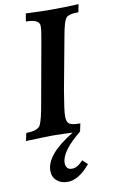

<svg xmlns="http://www.w3.org/2000/svg" viewBox="-117 -745 623 1059"><g transform="rotate(-10 194.5 -215.5)"><path d="M288.6 0Q172.9 -4.4 135.3 -4.4Q105 -4.4 -14.2 0L-4.9 -43.9Q61 -43.9 75.2 -72.8Q89.4 -101.6 105 -194.3L165.5 -531.2Q175.8 -586.4 175.8 -610.8Q175.8 -649.4 99.6 -649.4L106.9 -693.4Q197.3 -689.5 245.1 -689.5Q329.1 -689.5 402.3 -693.4L393.6 -649.4Q335.4 -649.4 322.3 -629.2Q309.1 -608.9 296.9 -542.5L240.7 -239.7Q221.7 -128.9 221.7 -97.7Q221.7 -65.9 235.8 -54.9Q250 -43.9 297.9 -43.9ZM173.8 261.7Q136.2 261.7 112.8 240.7Q89.4 219.7 89.4 185.1Q89.4 93.8 249 -2L288.6 0Q174.8 91.8 174.8 155.8Q174.8 194.3 210.9 194.3Q240.2 194.3 272.5 158.2L300.3 184.6Q236.3 261.7 173.8 261.7Z"/></g></svg>

Font: Kelvinch
Style: Bold Italic
Weight: 700
Italic angle: -10°
Designer: Paul James Miller
Foundry: High-Logic / Made with FontCreator
Version: Version 3.30 September 23, 2016